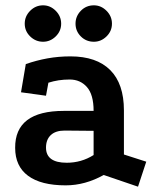

<svg xmlns="http://www.w3.org/2000/svg" viewBox="-20 -678 591 722"><path d="M370 -20Q300 19 227 19Q134 19 85.5 -17Q37 -53 37 -122Q36 -261 220 -261H332Q332 -322 307 -350.5Q282 -379 242 -379Q220 -379 200.5 -376Q181 -373 162 -367L153 -318L59 -331L77 -437Q117 -451 158.5 -458.5Q200 -466 245 -466Q343 -466 394.5 -414.5Q446 -363 446 -263V-97L530 -70L499 24ZM223 -187Q189 -187 171 -170Q153 -153 153 -123Q153 -66 231 -66Q286 -66 332 -95V-186ZM333 -658Q360 -658 380.5 -637.5Q401 -617 401 -589Q401 -561 380.5 -541Q360 -521 333 -521Q304 -521 284 -541Q264 -561 264 -589Q264 -617 284 -637.5Q304 -658 333 -658ZM142 -658Q169 -658 189.5 -637.5Q210 -617 210 -589Q210 -561 189.5 -541Q169 -521 142 -521Q114 -521 93.5 -541Q73 -561 73 -589Q73 -617 93.5 -637.5Q114 -658 142 -658Z"/></svg>

Font: Podkova
Style: Bold
Weight: 700
Designer: Ilya Yudin
Foundry: Cyreal (www.cyreal.org)
Version: Version 2.102; ttfautohint (v1.8.1.43-b0c9)